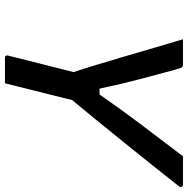

<svg xmlns="http://www.w3.org/2000/svg" viewBox="-12 -728 740 755"><g transform="rotate(90 357.5 -350.0)"><path d="M307 0H207Q195 0 198 -12Q214 -77 230.5 -141.5Q247 -206 263 -270Q251 -305 235.5 -356.5Q220 -408 202.5 -467Q185 -526 167.5 -586.5Q150 -647 134 -700H233Q241 -700 244.5 -695Q248 -690 252 -675Q271 -605 290.5 -531.5Q310 -458 328 -372H351Q410 -457 471.5 -538.5Q533 -620 594 -700H705Q711 -700 714 -695Q717 -690 712 -684Q629 -579 544 -473.5Q459 -368 373 -264Q363 -222 352.5 -181.5Q342 -141 332 -100Q326 -75 319.5 -50Q313 -25 307 0Z"/></g></svg>

Font: Recursive Sn Lnr St Med
Style: Italic
Weight: 500
Italic angle: -15°
Version: Version 1.079;hotconv 1.0.112;makeotfexe 2.5.65598; ttfautoh